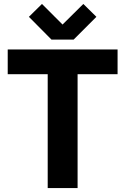

<svg xmlns="http://www.w3.org/2000/svg" viewBox="-20 -950 633 970"><path d="M126 -865 192 -930 296 -826 401 -930 467 -865 352 -750H240ZM19 -700H574V-575H372V0H221V-575H19Z"/></svg>

Font: Post Grotesk Bold
Style: Bold
Weight: 700
Version: Version 1.0